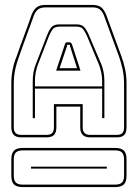

<svg xmlns="http://www.w3.org/2000/svg" viewBox="-20 -750 560 780"><path d="M122 -420V-399H395V-420Q395 -439 391.5 -455Q388 -471 383 -485L335 -600Q327 -619 318.5 -630.5Q310 -642 290 -642H223Q202 -642 193.5 -630.5Q185 -619 178 -601L133 -485Q128 -471 125 -455Q122 -439 122 -420ZM243 -568Q244 -572 246 -575Q248 -578 251 -578H264Q266 -578 269 -575Q272 -572 273 -568L307 -463H208ZM253 -565 222 -473H293L264 -564Q264 -564 264.5 -566Q265 -568 264 -568H251Q250 -568 251.5 -566.5Q253 -565 253 -566ZM395 -270V-390H122V-270H113V-420Q113 -439 116 -456Q119 -473 125 -488L170 -604Q177 -623 187 -637Q197 -651 221 -651H291Q314 -651 324.5 -637Q335 -623 343 -603L392 -488Q398 -473 401 -456Q404 -439 404 -420V-270ZM199 -232V-327H316V-232Q316 -217 323.5 -209.5Q331 -202 346 -202H454Q470 -202 477 -209.5Q484 -217 484 -232V-411Q484 -441 478 -468.5Q472 -496 464 -519L402 -688Q395 -705 384.5 -712.5Q374 -720 355 -720H166Q146 -720 135.5 -712.5Q125 -705 118 -688Q104 -648 87.5 -604Q71 -560 57 -519Q48 -496 42 -468.5Q36 -441 36 -411V-232Q36 -217 43.5 -209.5Q51 -202 66 -202H169Q185 -202 192 -209.5Q199 -217 199 -232ZM66 -192Q46 -192 36 -202Q26 -212 26 -232V-411Q26 -442 32 -470.5Q38 -499 48 -522Q62 -563 78.5 -607Q95 -651 109 -692Q118 -712 130 -721Q142 -730 166 -730H355Q378 -730 390 -721Q402 -712 411 -691L473 -522Q482 -498 488 -470Q494 -442 494 -411V-232Q494 -212 485 -202Q476 -192 454 -192H346Q326 -192 316 -202Q306 -212 306 -232V-317H209V-232Q209 -212 199.5 -202Q190 -192 169 -192ZM448 10H72Q48 10 37 -0.5Q26 -11 26 -36V-103Q26 -127 37 -138Q48 -149 72 -149H448Q472 -149 483 -138.5Q494 -128 494 -103V-36Q494 -11 483 -0.5Q472 10 448 10ZM72 0H448Q467 0 475.5 -8.5Q484 -17 484 -36V-103Q484 -122 475.5 -130.5Q467 -139 448 -139H72Q53 -139 44.5 -130.5Q36 -122 36 -103V-36Q36 -17 44.5 -8.5Q53 0 72 0ZM414 -73V-65H106V-73Z"/></svg>

Font: Bungee Outline
Style: Regular
Weight: 400
Designer: David Jonathan Ross
Foundry: David Jonathan Ross
Version: Version 1.001;PS 1.0;hotconv 1.0.72;makeotf.lib2.5.5900